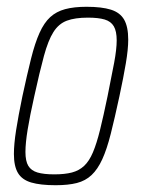

<svg xmlns="http://www.w3.org/2000/svg" viewBox="-20 -538 416 566"><path d="M144 8Q99 8 72 0Q45 -8 33 -28Q21 -48 21 -84Q21 -113 27.5 -154.5Q34 -196 46 -254Q60 -319 71.5 -365Q83 -411 96.5 -441Q110 -471 128 -487.5Q146 -504 172 -511Q198 -518 235 -518Q280 -518 307 -509.5Q334 -501 346 -480Q358 -459 358 -421Q358 -393 351 -351.5Q344 -310 332 -254Q318 -189 306.5 -143.5Q295 -98 281.5 -68.5Q268 -39 250 -22Q232 -5 206.5 1.5Q181 8 144 8ZM140 -24Q171 -24 192 -29.5Q213 -35 228 -49Q243 -63 254 -89Q265 -115 275 -155.5Q285 -196 297 -254Q309 -313 316.5 -353Q324 -393 324 -419Q324 -446 315.5 -460.5Q307 -475 288.5 -480.5Q270 -486 239 -486Q201 -486 177 -477Q153 -468 137.5 -443.5Q122 -419 109.5 -373Q97 -327 81 -254Q68 -196 61.5 -156Q55 -116 55 -90Q55 -63 63.5 -49Q72 -35 90.5 -29.5Q109 -24 140 -24Z"/></svg>

Font: Saira Condensed Thin
Style: Italic
Weight: 250
Width: 3
Italic angle: -12°
Designer: Hector Gatti with collaboration of the Omnibus-Type team
Foundry: Omnibus-Type
Version: Version 1.101